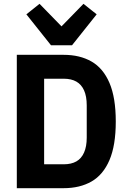

<svg xmlns="http://www.w3.org/2000/svg" viewBox="-20 -985 670 1005"><path d="M68 0V-698H313Q398 -698 459 -663Q520 -628 553 -551Q586 -474 586 -349Q586 -224 553 -147Q520 -70 459 -35Q398 0 313 0ZM211 -125H313Q353 -125 379.5 -140Q406 -155 420 -186.5Q434 -218 434 -265V-433Q434 -481 420 -512Q406 -543 379.5 -558Q353 -573 313 -573H211ZM357 -748H247L118 -910L187 -965L302 -847L417 -965L486 -910Z"/></svg>

Font: IBM Plex Sans Condensed
Style: Bold
Weight: 700
Width: 3
Designer: Mike Abbink, Paul van der Laan, Pieter van Rosmalen
Foundry: Bold Monday
Version: Version 3.201